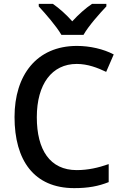

<svg xmlns="http://www.w3.org/2000/svg" viewBox="-20 -961 637 991"><path d="M529 -941H455C422 -919 386 -887 353 -851C321 -887 286 -918 253 -941H180V-928C215 -890 271 -826 297 -781H411C436 -826 494 -891 529 -928ZM376 -631C433 -631 484 -611 528 -590L567 -680C514 -708 444 -724 377 -724C169 -724 55 -573 55 -357C55 -134 155 10 363 10C436 10 488 0 541 -21V-114C487 -95 434 -83 376 -83C238 -83 170 -187 170 -356C170 -527 248 -631 376 -631Z"/></svg>

Font: Noto Sans Thai Medium
Style: Regular
Weight: 500
Designer: Monotype Design Team
Foundry: Monotype Imaging Inc.
Version: Version 1.901